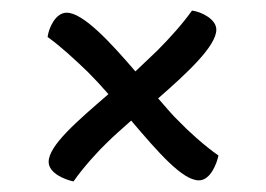

<svg xmlns="http://www.w3.org/2000/svg" viewBox="-20 -410 502 363"><path d="M183 -141C194 -152 210 -166 228 -182C279 -122 325 -69 356 -69C378 -69 390 -101 393 -116C367 -134 335 -163 319 -180C307 -191 294 -207 279 -224C334 -272 389 -323 389 -354C389 -374 360 -388 343 -390C326 -366 302 -339 277 -314L236 -275C188 -331 137 -386 106 -386C85 -386 72 -357 70 -340C94 -323 120 -299 146 -274C159 -261 172 -247 185 -232C126 -181 72 -135 72 -104C72 -82 104 -70 119 -67C137 -93 166 -125 183 -141Z"/></svg>

Font: Milonga
Style: Regular
Weight: 400
Designer: Pablo Impallari, Brenda Gallo, Rodrigo Fuenzalida
Foundry: Pablo Impallari, Brenda Gallo, Rodrigo Fuenzalida
Version: Version 1.000